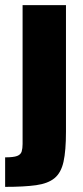

<svg xmlns="http://www.w3.org/2000/svg" viewBox="-41 -530 324 748"><path d="M-21 198V83Q12 83 26 77.5Q40 72 43.5 60Q47 48 47 31V-510H216V-17Q216 57 206.5 100Q197 143 171.5 164Q146 185 99.5 191.5Q53 198 -21 198Z"/></svg>

Font: Saira SemiCondensed ExtraBold
Style: Regular
Weight: 800
Width: 4
Designer: Hector Gatti with collaboration of the Omnibus-Type team
Foundry: Omnibus-Type
Version: Version 1.101